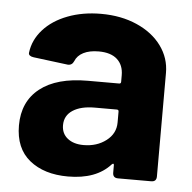

<svg xmlns="http://www.w3.org/2000/svg" viewBox="-44 -566 616 617"><g transform="rotate(5 264.0 -257.0)"><path d="M482 -351V-17Q482 0 465 0H358Q341 0 341 -17V-41Q341 -45 339 -45.5Q337 -46 334 -43Q288 8 197 8Q120 8 73 -30Q26 -68 26 -142Q26 -219 80 -261.5Q134 -304 234 -304H335Q341 -304 341 -310V-331Q341 -364 320.5 -382.5Q300 -401 261 -401Q231 -401 211.5 -391Q192 -381 185 -363Q179 -349 165 -350L54 -364Q46 -365 41.5 -368.5Q37 -372 38 -378Q43 -419 72.5 -452Q102 -485 150.5 -503.5Q199 -522 258 -522Q323 -522 374 -499.5Q425 -477 453.5 -438Q482 -399 482 -351ZM341 -179V-214Q341 -220 335 -220H264Q219 -220 193 -203Q167 -186 167 -155Q167 -128 186.5 -112.5Q206 -97 238 -97Q281 -97 311 -120Q341 -143 341 -179Z"/></g></svg>

Font: Barlow
Style: Bold
Weight: 700
Designer: Jeremy Tribby
Foundry: Jeremy Tribby
Version: Version 1.101 August 23, 2024